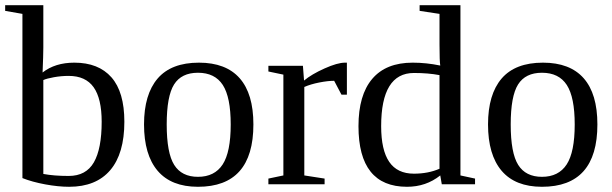

<svg xmlns="http://www.w3.org/2000/svg" viewBox="-20 -714 2373 744"><path d="M374 -242.2Q374 -332 342.8 -376Q311.5 -419.9 246.1 -419.9Q217.3 -419.9 189 -414.8Q160.6 -409.7 147.9 -403.8V-40Q189 -32.2 246.1 -32.2Q313.5 -32.2 343.8 -85Q374 -137.7 374 -242.2ZM66.9 -660.2 0 -671.9V-693.8H147.9V-529.8Q147.9 -503.4 145 -433.1Q193.8 -471.2 268.1 -471.2Q361.8 -471.2 411.9 -414.3Q461.9 -357.4 461.9 -242.2Q461.9 -118.7 407 -54.4Q352.1 9.8 248 9.8Q206.1 9.8 155.5 0.5Q105 -8.8 66.9 -23.9Z M961.9 -231.9Q961.9 9.8 747.1 9.8Q643.6 9.8 590.8 -52.2Q538.1 -114.3 538.1 -231.9Q538.1 -348.1 590.8 -409.7Q643.6 -471.2 751 -471.2Q855.5 -471.2 908.7 -410.9Q961.9 -350.6 961.9 -231.9ZM874 -231.9Q874 -337.4 843.3 -384.8Q812.5 -432.1 747.1 -432.1Q683.1 -432.1 654.5 -386.7Q626 -341.3 626 -231.9Q626 -121.1 655 -75Q684.1 -28.8 747.1 -28.8Q811.5 -28.8 842.8 -76.7Q874 -124.5 874 -231.9Z M1324.2 -471.2V-347.2H1303.2L1274.9 -400.9Q1250.5 -400.9 1217 -394.3Q1183.6 -387.7 1159.2 -377V-34.2L1237.8 -22V0H1020V-22L1078.1 -34.2V-424.8L1020 -437V-459H1153.8L1158.2 -401.9Q1187.5 -426.3 1237.5 -448.7Q1287.6 -471.2 1316.9 -471.2Z M1686 -34.2Q1630.9 9.8 1557.1 9.8Q1369.1 9.8 1369.1 -225.1Q1369.1 -345.7 1422.4 -408.4Q1475.6 -471.2 1579.1 -471.2Q1631.8 -471.2 1686 -460Q1683.1 -476.1 1683.1 -541V-660.2L1606 -671.9V-693.8H1764.2V-34.2L1820.8 -22V0H1691.9ZM1457 -225.1Q1457 -132.3 1488.3 -86.7Q1519.5 -41 1584 -41Q1639.2 -41 1683.1 -60.1V-422.9Q1639.6 -431.2 1584 -431.2Q1457 -431.2 1457 -225.1Z M2294.9 -231.9Q2294.9 9.8 2080.1 9.8Q1976.6 9.8 1923.8 -52.2Q1871.1 -114.3 1871.1 -231.9Q1871.1 -348.1 1923.8 -409.7Q1976.6 -471.2 2084 -471.2Q2188.5 -471.2 2241.7 -410.9Q2294.9 -350.6 2294.9 -231.9ZM2207 -231.9Q2207 -337.4 2176.3 -384.8Q2145.5 -432.1 2080.1 -432.1Q2016.1 -432.1 1987.5 -386.7Q1959 -341.3 1959 -231.9Q1959 -121.1 1988 -75Q2017.1 -28.8 2080.1 -28.8Q2144.5 -28.8 2175.8 -76.7Q2207 -124.5 2207 -231.9Z"/></svg>

Font: Liberation Serif
Style: Regular
Weight: 400
Designer: Steve Matteson
Foundry: Ascender Corporation
Version: Version 2.1.5